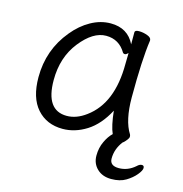

<svg xmlns="http://www.w3.org/2000/svg" viewBox="-100 -578 807 846"><g transform="rotate(15 303.5 -155.0)"><path d="M124 -180Q124 -42 220 -42Q264 -42 307 -74Q411 -150 411 -330Q411 -355 412 -380Q403 -371 397 -371Q391 -371 388 -375Q357 -428 297.5 -428Q238 -428 181 -356Q124 -284 124 -180ZM511 -18Q508 -12 500 -3Q494 4 488 8Q460 45 460 88Q460 121 501 121Q542 121 575 92Q586 81 596.5 81Q607 81 607 92.5Q607 104 590.5 124Q574 144 547.5 160Q521 176 481 176Q441 176 416.5 152.5Q392 129 392 93Q392 57 406 28Q419 0 437 -17Q422 -50 415 -118Q378 -48 325.5 -15Q273 18 217 18Q144 18 100 -31.5Q56 -81 56 -175Q56 -300 134 -394Q169 -437 213 -461.5Q257 -486 303 -486Q381 -486 413 -420V-475Q413 -485 432 -485Q451 -485 470 -478Q489 -471 489 -459V-457Q476 -368 476 -195Q476 -90 511 -35Q513 -31 513 -25Q513 -22 511 -18Z"/></g></svg>

Font: ToneOZ-Pinyin-WenKai-Regular
Style: Regular
Weight: 400
Designer: Fontworks Inc.
Foundry: ToneOZ
Version: Version 0.240331